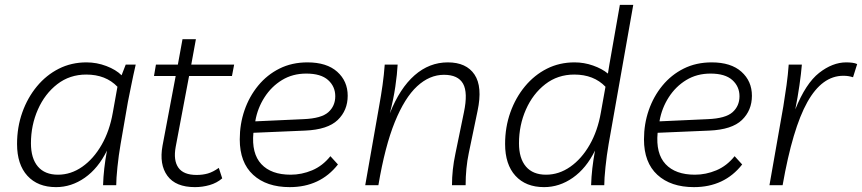

<svg xmlns="http://www.w3.org/2000/svg" viewBox="-20 -760 3538 788"><path d="M210 8Q135 8 92.5 -38.5Q50 -85 50 -169Q50 -238 71.5 -298.5Q93 -359 131.5 -405.5Q170 -452 221.5 -478Q273 -504 335 -504Q377 -504 416.5 -489Q456 -474 479 -451L496 -495H537Q526 -447 518.5 -409Q511 -371 505 -342L475 -169Q467 -123 462 -74.5Q457 -26 457 0H403Q404 -34 408 -69Q412 -104 419 -142Q383 -69 328 -30.5Q273 8 210 8ZM218 -43Q271 -43 317.5 -75.5Q364 -108 397 -165.5Q430 -223 443 -298L462 -404Q414 -454 334 -454Q266 -454 215 -414.5Q164 -375 135.5 -310.5Q107 -246 107 -172Q107 -110 135.5 -76.5Q164 -43 218 -43Z M780 8Q701 8 667 -38.5Q633 -85 647 -162L701 -448H612L620 -495H710L729 -599H784L765 -495H941L932 -448H756L701 -157Q691 -102 712 -72Q733 -42 787 -42Q812 -42 833 -48Q854 -54 878 -71L892 -28Q870 -9 840.5 -0.5Q811 8 780 8Z M1169 8Q1074 8 1019 -42.5Q964 -93 964 -188Q964 -251 983.5 -307.5Q1003 -364 1039.5 -408.5Q1076 -453 1127 -478.5Q1178 -504 1242 -504Q1321 -504 1364 -465.5Q1407 -427 1407 -367Q1407 -307 1366 -267.5Q1325 -228 1232 -224L1020 -215Q1012 -130 1052.5 -86.5Q1093 -43 1173 -43Q1218 -43 1261 -61Q1304 -79 1336 -119L1367 -85Q1294 8 1169 8ZM1028 -264V-262L1226 -271Q1299 -274 1327.5 -299.5Q1356 -325 1356 -365Q1356 -405 1326.5 -431.5Q1297 -458 1237 -458Q1181 -458 1137.5 -431.5Q1094 -405 1065.5 -360.5Q1037 -316 1028 -264Z M1479 0 1536 -324Q1544 -368 1550 -410.5Q1556 -453 1559 -495H1612Q1610 -456 1602.5 -404.5Q1595 -353 1580 -295Q1621 -398 1681.5 -451Q1742 -504 1818 -504Q1894 -504 1927.5 -454Q1961 -404 1940 -305L1904 -132Q1891 -70 1891 0H1835Q1835 -63 1849 -129L1884 -299Q1901 -380 1880.5 -416.5Q1860 -453 1802 -453Q1743 -453 1692 -406Q1641 -359 1600.5 -259.5Q1560 -160 1533 0Z M2213 8Q2138 8 2095.5 -38.5Q2053 -85 2053 -169Q2053 -238 2074.5 -298.5Q2096 -359 2134.5 -405.5Q2173 -452 2224.5 -478Q2276 -504 2338 -504Q2377 -504 2414 -491Q2451 -478 2475 -458L2481 -495L2524 -740H2579L2478 -169Q2470 -123 2465 -74.5Q2460 -26 2460 0H2406Q2407 -34 2411 -69Q2415 -104 2422 -142Q2386 -69 2331 -30.5Q2276 8 2213 8ZM2221 -43Q2274 -43 2320.5 -75.5Q2367 -108 2400 -165.5Q2433 -223 2446 -298L2465 -404Q2417 -454 2337 -454Q2269 -454 2218 -414.5Q2167 -375 2138.5 -310.5Q2110 -246 2110 -172Q2110 -110 2138.5 -76.5Q2167 -43 2221 -43Z M2828 8Q2733 8 2678 -42.5Q2623 -93 2623 -188Q2623 -251 2642.5 -307.5Q2662 -364 2698.5 -408.5Q2735 -453 2786 -478.5Q2837 -504 2901 -504Q2980 -504 3023 -465.5Q3066 -427 3066 -367Q3066 -307 3025 -267.5Q2984 -228 2891 -224L2679 -215Q2671 -130 2711.5 -86.5Q2752 -43 2832 -43Q2877 -43 2920 -61Q2963 -79 2995 -119L3026 -85Q2953 8 2828 8ZM2687 -264V-262L2885 -271Q2958 -274 2986.5 -299.5Q3015 -325 3015 -365Q3015 -405 2985.5 -431.5Q2956 -458 2896 -458Q2840 -458 2796.5 -431.5Q2753 -405 2724.5 -360.5Q2696 -316 2687 -264Z M3481 -443Q3471 -446 3462 -447.5Q3453 -449 3441 -449Q3354 -449 3293.5 -341Q3233 -233 3192 0H3138L3195 -324Q3202 -367 3208 -410Q3214 -453 3217 -495H3271Q3268 -458 3261 -409.5Q3254 -361 3244 -311Q3287 -418 3342 -461Q3397 -504 3453 -504Q3466 -504 3478 -502.5Q3490 -501 3498 -497Z"/></svg>

Font: Livvic Light
Style: Italic
Weight: 300
Italic angle: -10°
Designer: Jacques Le Bailly, Baron von Fonthausen
Version: Version 1.001; ttfautohint (v1.8.2)